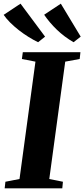

<svg xmlns="http://www.w3.org/2000/svg" viewBox="-39 -1028 460 1048"><path d="M-13.5 0 -9.5 -36 67.5 -51 154.5 -691.5 80.5 -706 85.5 -743H400L396 -706L317 -691.5L230 -51L304.5 -36L301 0ZM401.5 -828 362.5 -797.5Q337.5 -812 314.5 -829.2Q291.5 -846.5 271.2 -866Q251 -885.5 233.5 -906.2Q216 -927 202 -947.5L293 -1008ZM207 -828 169 -797.5Q143 -810 115.8 -827Q88.5 -844 63 -864Q37.5 -884 16.2 -905.2Q-5 -926.5 -19 -947L73 -1008Z"/></svg>

Font: Merriweather 72pt ExtraBold
Style: Italic
Weight: 800
Italic angle: -7.8°
Version: Version 2.101